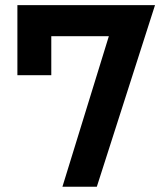

<svg xmlns="http://www.w3.org/2000/svg" viewBox="-20 -713 626 733"><path d="M218.3 0H349.6L571.8 -693.4H46.4V-425.8H175.8V-574.7H395.5Z"/></svg>

Font: CaskaydiaCove Nerd Font
Style: Bold
Weight: 700
Designer: Aaron Bell
Foundry: Saja Typeworks
Version: Version 2111.1;Nerd Fonts 2.3.0